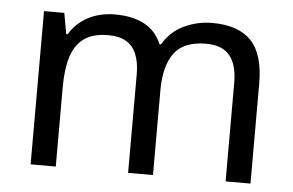

<svg xmlns="http://www.w3.org/2000/svg" viewBox="-44 -607 1022 669"><g transform="rotate(5 467.5 -273.0)"><path d="M673 -546Q764 -546 809 -499.5Q854 -453 854 -349V0H767V-345Q767 -408 740.5 -440Q714 -472 658 -472Q580 -472 546.5 -427Q513 -382 513 -296V0H426V-345Q426 -387 414 -415.5Q402 -444 378 -458Q354 -472 316 -472Q262 -472 231 -449.5Q200 -427 186.5 -384Q173 -341 173 -278V0H85V-536H156L169 -463H174Q191 -491 215.5 -509.5Q240 -528 270 -537Q300 -546 332 -546Q394 -546 435.5 -524Q477 -502 496 -456H501Q528 -502 574.5 -524Q621 -546 673 -546Z"/></g></svg>

Font: hexuhindi05
Style: Book
Weight: 400
Designer: Jelle Bosma - Monotype Design Team
Foundry: Monotype Imaging Inc.
Version: Version 2.003